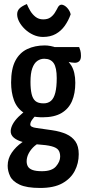

<svg xmlns="http://www.w3.org/2000/svg" viewBox="-20 -735 430 951"><path d="M179 196Q112 196 77 179.5Q42 163 30 137.5Q18 112 18 86Q18 51 38 21.5Q58 -8 89.5 -30Q121 -52 156 -63L188 -36Q170 -28 152 -12.5Q134 3 123 23Q112 43 112 64Q112 79 118.5 90Q125 101 141.5 107Q158 113 188 113Q237 113 257.5 89Q278 65 278 41Q278 20 269 8Q260 -4 235.5 -10.5Q211 -17 164 -20Q125 -23 95 -31Q65 -39 48.5 -53Q32 -67 33 -87Q34 -103 43.5 -120.5Q53 -138 71.5 -156.5Q90 -175 116 -193L171 -175Q167 -173 157 -163Q147 -153 138.5 -141Q130 -129 130 -118Q130 -105 161 -101Q192 -97 238 -90Q279 -84 308 -71Q337 -58 353.5 -34.5Q370 -11 370 29Q370 74 350 112Q330 150 288.5 173Q247 196 179 196ZM191 -154Q131 -154 97 -177Q63 -200 49 -239Q35 -278 35 -326Q35 -394 56 -434Q77 -474 115 -492Q153 -510 202 -510Q215 -510 231 -507Q247 -504 261 -498L279 -458Q312 -444 332.5 -411.5Q353 -379 353 -325Q353 -272 336.5 -234Q320 -196 284.5 -175Q249 -154 191 -154ZM196 -223Q218 -223 232.5 -235.5Q247 -248 254 -276Q261 -304 261 -348Q261 -400 246 -422Q231 -444 199 -444Q180 -444 164.5 -433Q149 -422 140 -397Q131 -372 131 -329Q131 -294 136.5 -270Q142 -246 155.5 -234.5Q169 -223 196 -223ZM351 -424Q336 -424 314 -429.5Q292 -435 270.5 -443Q249 -451 234.5 -456.5Q220 -462 220 -462L216 -502H372Q375 -495 378 -484.5Q381 -474 381 -458Q381 -440 372.5 -432Q364 -424 351 -424ZM193 -552Q168 -552 145 -562.5Q122 -573 104 -590Q86 -607 75.5 -626.5Q65 -646 65 -664Q65 -681 76 -692.5Q87 -704 113 -715Q119 -700 129.5 -682Q140 -664 156 -651.5Q172 -639 194 -639Q216 -639 229.5 -648.5Q243 -658 252 -672.5Q261 -687 268 -701Q277 -715 290.5 -711Q304 -707 315.5 -693Q327 -679 330 -664Q319 -633 301 -607.5Q283 -582 256.5 -567Q230 -552 193 -552Z"/></svg>

Font: Yanone Kaffeesatz Medium
Style: Regular
Weight: 500
Designer: Yanone (Cyrillic: Daniel Pouzeot, Huerta Tipografica, and Cyreal)
Foundry: Yanone
Version: Version 2.003